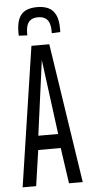

<svg xmlns="http://www.w3.org/2000/svg" viewBox="-60 -933 453 968"><g transform="rotate(-5 166.5 -449.5)"><path d="M14.4 0 120.7 -706.9H211.1L318.6 0H249L223 -180.7H109.1L82.8 0ZM115.8 -252.4H216.3L166.6 -630.8ZM166.6 -899Q198.1 -899 221.9 -888.3Q245.7 -877.6 258.8 -851.7Q271.9 -825.9 271.9 -779.8Q271.9 -775.6 271.9 -771.2Q271.9 -766.9 271.3 -763.3L228.5 -761.3Q228.5 -764.3 228.5 -766.8Q228.5 -769.4 228.5 -771.4Q228.5 -797 222 -813.9Q215.6 -830.8 201.5 -839.1Q187.4 -847.5 166.6 -847.5Q144.7 -847.5 131.1 -839.1Q117.6 -830.8 111.1 -813.9Q104.7 -797 104.7 -771.4Q104.7 -769.4 104.7 -766.8Q104.7 -764.3 104.7 -761.3L61.9 -763.3Q61.2 -766.9 61.2 -771.2Q61.2 -775.6 61.2 -779.8Q61.2 -822.8 72.8 -849.3Q84.3 -875.7 107.8 -887.4Q131.3 -899 166.6 -899Z"/></g></svg>

Font: Georama ExtraCondensed Thin
Style: Regular
Weight: 100
Width: 2
Designer: Jean-Baptiste Levee
Foundry: Production Type
Version: Version 1.001